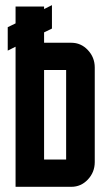

<svg xmlns="http://www.w3.org/2000/svg" viewBox="-20 -720 425 740"><path d="M254.9 -555.2Q292 -555.2 318.4 -527.3Q345.2 -499 345.2 -460V-95.2Q345.2 -56.2 318.4 -27.8Q292 0 254.9 0H40V-540L9.8 -524.9V-615.2L40 -629.9V-694.8H149.9V-685.1L180.2 -700.2V-609.9L149.9 -595.2V-555.2ZM149.9 -450.2V-105H234.9V-450.2Z"/></svg>

Font: Horta
Style: Regular
Weight: 600
Width: 3
Version: Version 0.11